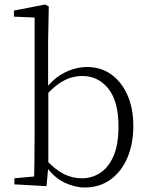

<svg xmlns="http://www.w3.org/2000/svg" viewBox="-20 -820 665 854"><path d="M44 0V-27L132 -35Q133 -63 133 -97Q133 -131 133.5 -165Q134 -199 134 -226V-742L42 -746V-773L181 -800L197 -791L194 -637V-426L195 -416V-82V-81L187 8ZM357 14Q313 14 266.5 -8Q220 -30 181 -85H170L181 -113Q223 -67 262 -47Q301 -27 344 -27Q388 -27 425 -50.5Q462 -74 484.5 -125Q507 -176 507 -258Q507 -369 462 -425.5Q417 -482 346 -482Q321 -482 294 -474Q267 -466 238.5 -445.5Q210 -425 177 -388L167 -417H177Q218 -473 268 -497.5Q318 -522 367 -522Q428 -522 474 -489.5Q520 -457 546.5 -398Q573 -339 573 -260Q573 -179 546 -117Q519 -55 470.5 -20.5Q422 14 357 14Z"/></svg>

Font: Noto Serif SC
Style: Regular
Weight: 200
Designer: Ryoko NISHIZUKA 西塚涼子 (kana & ideographs); Frank Grießhammer (Latin, Greek & Cyrillic); Wenlong ZHANG 张文龙 (bopomofo); San
Foundry: Adobe
Version: Version 2.001;hotconv 1.1.0;makeotfexe 2.6.0